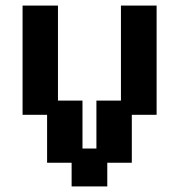

<svg xmlns="http://www.w3.org/2000/svg" viewBox="-20 -658 643 689"><path d="M237 11V-74H149V-246H61V-638H188V-297H276V-125H326V-297H414V-638H542V-246H453V-74H365V11Z"/></svg>

Font: Pixelify Sans
Style: Bold
Weight: 700
Designer: Stefie Justprince
Foundry: Typecalism Foundryline
Version: Version 1.000